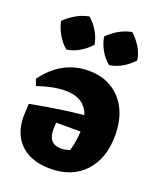

<svg xmlns="http://www.w3.org/2000/svg" viewBox="-142 -843 777 941"><g transform="rotate(20 246.5 -372.5)"><path d="M250 -505Q319 -505 370.5 -473.5Q422 -442 450 -385.5Q478 -329 478 -251Q478 -130 412.5 -59.5Q347 11 233 11Q135 11 79.5 -41Q24 -93 24 -188L27 -252Q112 -268 177 -277.5Q242 -287 302 -293Q275 -374 174 -374Q115 -374 30 -346L18 -379Q109 -505 250 -505ZM183 -175Q183 -100 250 -100Q260 -100 271 -102Q282 -104 295 -108Q310 -160 312 -211H185ZM161 -756Q188 -732 206.5 -700.5Q225 -669 231 -634Q208 -608 175.5 -588.5Q143 -569 109 -565Q83 -586 63.5 -619Q44 -652 37 -688Q62 -713 94 -731.5Q126 -750 161 -756ZM384 -756Q410 -732 429.5 -700.5Q449 -669 454 -634Q432 -608 399 -588.5Q366 -569 332 -565Q305 -586 286 -619Q267 -652 261 -688Q285 -713 317 -731.5Q349 -750 384 -756Z"/></g></svg>

Font: Piazzolla ExtraBold
Style: Regular
Weight: 800
Designer: Juan Pablo del Peral
Foundry: Huerta Tipografica
Version: Version 1.330